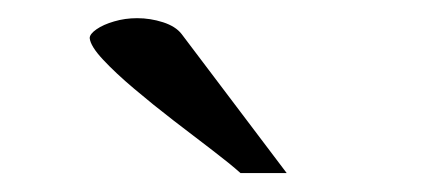

<svg xmlns="http://www.w3.org/2000/svg" viewBox="-20 -692 457 207"><path d="M239.3 -505.4Q228.5 -515.1 209 -530Q189.5 -544.9 167.2 -562Q145 -579.1 124.8 -596.2Q104.5 -613.3 91.1 -627.7Q77.6 -642.1 76.7 -650.9Q76.7 -655.3 84 -660.4Q91.3 -665.5 103 -668.9Q114.7 -672.4 127.9 -672.4Q142.1 -672.4 155.8 -668Q169.4 -663.6 175.8 -655.3L289.1 -505.4Z"/></svg>

Font: Kameron Medium
Style: Regular
Weight: 500
Designer: Vernon Adams
Foundry: Vernon Adams
Version: Version 1.100